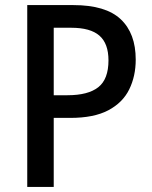

<svg xmlns="http://www.w3.org/2000/svg" viewBox="-20 -800 596 754"><path d="M268 -780Q395 -780 454 -724.5Q513 -669 513 -566Q513 -501 487.5 -449Q462 -397 405.5 -367Q349 -337 256 -337H191V-66H87V-780ZM260 -691H191V-426H245Q326 -426 366 -457.5Q406 -489 406 -563Q406 -629 370.5 -660Q335 -691 260 -691Z"/></svg>

Font: Noto Sans Malayalam UI SemiCondensed Medium
Style: Regular
Weight: 500
Width: 4
Designer: Jelle Bosma - Monotype Design Team
Foundry: Monotype Imaging Inc.
Version: Version 2.104; ttfautohint (v1.8.4.7-5d5b)